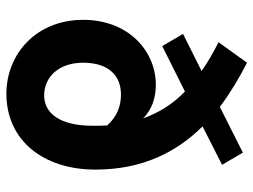

<svg xmlns="http://www.w3.org/2000/svg" viewBox="-116 -664 792 600"><g transform="rotate(90 280.0 -364.0)"><path d="M375 -601 495 -662 457 -727 314 -655C270 -688 223 -716 176 -740L112 -651C145 -634 175 -617 202 -598L86 -540L124 -475L266 -546C304 -509 332 -466 350 -415C322 -444 283 -455 245 -455C141 -455 42 -371 42 -228C42 -81 149 12 273 12C420 12 510 -105 510 -266C510 -415 454 -521 375 -601ZM278 -106C223 -106 176 -149 176 -228C176 -308 217 -346 275 -346C309 -346 342 -336 372 -303C373 -288 373 -274 373 -258C373 -155 334 -106 278 -106Z"/></g></svg>

Font: Cambridge Sans Bold
Style: Regular
Weight: 700
Version: Version 2.020;PS 002.020;hotconv 1.0.88;makeotf.lib2.5.64775